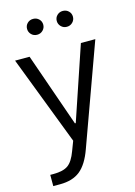

<svg xmlns="http://www.w3.org/2000/svg" viewBox="-138 -777 758 1080"><g transform="rotate(-15 241.5 -237.0)"><path d="M8.3 -505.4H92.8L242.2 -77.6H247.1L391.6 -505.4H475.6L263.7 79.1Q234.4 161.1 190.2 196.5Q146 231.9 73.2 231.9H33.2V166.5H52.7Q108.9 166.5 137.5 146Q166 125.5 186.5 69.3L207.5 14.2ZM119.6 -660.2Q119.6 -679.7 133.1 -692.9Q146.5 -706.1 166.5 -706.1Q186.5 -706.1 200.2 -692.9Q213.9 -679.7 213.9 -660.2Q213.9 -641.1 200.2 -627.4Q186.5 -613.8 166.5 -613.8Q146.5 -613.8 133.1 -627.4Q119.6 -641.1 119.6 -660.2ZM292.5 -660.2Q292.5 -679.7 306.2 -692.9Q319.8 -706.1 339.4 -706.1Q359.4 -706.1 373 -692.9Q386.7 -679.7 386.7 -660.2Q386.7 -641.1 373 -627.4Q359.4 -613.8 339.4 -613.8Q319.8 -613.8 306.2 -627.4Q292.5 -641.1 292.5 -660.2Z"/></g></svg>

Font: Estedad-FD Regular
Style: FD-Regular
Weight: 400
Designer: Amin Abedi
Version: Version 7.3